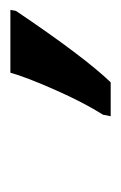

<svg xmlns="http://www.w3.org/2000/svg" viewBox="-69 -48 238 379"><g transform="rotate(90 50.5 141.0)"><path d="M-117 229Q-26 94 24 42H91L88 57Q64 95 39 151.5Q14 208 5 240H-119Z"/></g></svg>

Font: Noto Serif Narrow
Style: Bold Italic
Weight: 700
Width: 4
Italic angle: -12°
Designer: Monotype Design Team
Foundry: Monotype Imaging Inc.
Version: Version 1.001